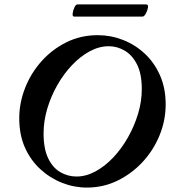

<svg xmlns="http://www.w3.org/2000/svg" viewBox="-20 -835 769 868"><path d="M373 13Q315 13 260.5 -8.5Q206 -30 162 -70.5Q118 -111 92.5 -168.5Q67 -226 67 -300Q67 -370 93.5 -437.5Q120 -505 168 -558.5Q216 -612 280.5 -644Q345 -676 422 -676Q481 -676 536 -654.5Q591 -633 634.5 -592.5Q678 -552 703.5 -494Q729 -436 729 -363Q729 -291 701.5 -223.5Q674 -156 625 -103Q576 -50 511.5 -18.5Q447 13 373 13ZM326 -37Q369 -37 411.5 -60Q454 -83 491.5 -122.5Q529 -162 558 -213Q587 -264 604 -320Q621 -376 621 -432Q621 -502 599 -544.5Q577 -587 543 -606.5Q509 -626 472 -626Q428 -626 385.5 -603Q343 -580 305.5 -540.5Q268 -501 239 -450Q210 -399 193.5 -343Q177 -287 177 -232Q177 -162 198 -119Q219 -76 253 -56.5Q287 -37 326 -37ZM315 -760Q307 -760 308.5 -774Q310 -788 316.5 -801.5Q323 -815 330 -815H641Q651 -815 649 -801.5Q647 -788 639.5 -774Q632 -760 624 -760Z"/></svg>

Font: Junicode SmExp
Style: Bold Italic
Weight: 700
Width: 6
Italic angle: -11°
Designer: Peter S. Baker
Version: Version 2.205; ttfautohint (v1.8.4)